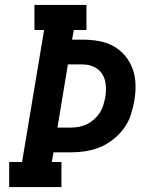

<svg xmlns="http://www.w3.org/2000/svg" viewBox="-20 -755 640 775"><path d="M17 0V-101H69L158 -634H119V-735H329V-634H278L271 -595H313Q346 -595 378 -589.5Q410 -584 437.5 -569Q465 -554 485 -530Q505 -506 515.5 -476.5Q526 -447 527 -414Q528 -381 522 -348Q517 -319 507.5 -290Q498 -261 479.5 -236Q461 -211 436 -191.5Q411 -172 382.5 -160.5Q354 -149 324.5 -144.5Q295 -140 266 -140H196L189 -101H228V0ZM266 -240Q282 -240 298.5 -243Q315 -246 330.5 -253.5Q346 -261 359.5 -273Q373 -285 382.5 -299.5Q392 -314 397 -330.5Q402 -347 405 -363Q409 -387 407 -411.5Q405 -436 393 -455.5Q381 -475 359.5 -485Q338 -495 313 -495H254L212 -240Z"/></svg>

Font: Iosevka Etoile Oblique
Style: Bold
Weight: 700
Italic angle: -9°
Designer: Belleve Invis
Foundry: Belleve Invis
Version: Version 15.5.2; ttfautohint (v1.8.4)